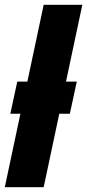

<svg xmlns="http://www.w3.org/2000/svg" viewBox="-33 -780 363 800"><path d="M-13 0 52 -306H10L39 -440H81L149 -760H310L242 -440H287L258 -306H214L149 0Z"/></svg>

Font: Noto Sans Display Condensed Black
Style: Italic
Weight: 900
Width: 3
Italic angle: -192°
Designer: Monotype Design Team
Foundry: Monotype Imaging Inc.
Version: Version 1.900